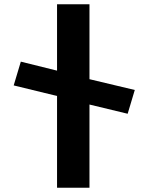

<svg xmlns="http://www.w3.org/2000/svg" viewBox="-20 -880 696 900"><path d="M578.4 -346.8 611.8 -458.2 399.4 -508.8V-860H247.4V-548.9L77.6 -591L44.2 -479.6L247.4 -430.1V0H399.4V-390Z"/></svg>

Font: Stormning
Style: Bold
Weight: 400
Designer: Robert Jablonski, Mew Too
Foundry: Cannot Into Space Fonts
Version: Version 0.90